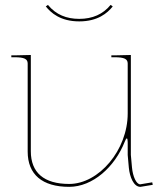

<svg xmlns="http://www.w3.org/2000/svg" viewBox="-20 -740 650 763"><path d="M295 -665C244.5 -665 202.5 -681.5 170.5 -720.5L162 -714.5C182 -689.5 219.5 -655 295 -655C368.5 -655 407 -688 428 -714.5L419.5 -720.5C389.5 -683.5 347.5 -665 295 -665ZM25 -512.5H37.5C76 -512.5 90 -506 90 -487.5V-137.5C90 -46.5 148 2.5 255 2.5C348.5 2.5 436.5 -76.5 476 -177.5C479.5 -186.5 482 -190 484 -190C486.5 -190 487.5 -183 487.5 -174.5V-124L492 -73.5C495.5 -36.5 511.5 2.5 537.5 2.5H538.5L587 -5.5L585 -15.5L537 -7.5C522 -8 508 -37.5 504.5 -74.5L500 -124.5V-521.5L435 -520H422.5V-512.5H435C473.5 -512.5 487.5 -506 487.5 -487.5V-289C487.5 -144 373 -9 255 -9C154 -9 102.5 -54.5 102.5 -139V-521.5L37.5 -520H25Z"/></svg>

Font: Znikomit
Style: Regular
Weight: 100
Designer: gluk
Foundry: gluk
Version: Version 0.55